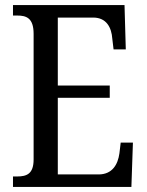

<svg xmlns="http://www.w3.org/2000/svg" viewBox="-20 -734 576 754"><path d="M31 0H496L502 -174H454L449 -132C443 -88 421 -49 367 -49H207V-350H411V-398H207V-665H346C398 -665 418 -626 421 -582L426 -540H474L469 -714H31V-673H47C83 -673 112 -664 112 -601V-108C112 -51 85 -41 47 -41H31Z"/></svg>

Font: Noto Serif Bengali Condensed
Style: Regular
Weight: 400
Width: 3
Designer: Juan Bruce, Universal Thirst, Indian Type Foundry and the Monotype Design Team.
Foundry: Monotype Imaging Inc.
Version: Version 2.003